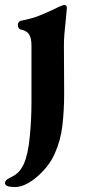

<svg xmlns="http://www.w3.org/2000/svg" viewBox="-56 -468 342 775"><path d="M0 0ZM-36 271Q-36 259 -17 250Q1 242 14.5 230.5Q28 219 40 194Q57 157 64 85.5Q71 14 71 -52V-283Q71 -316 60.5 -330.5Q50 -345 27 -349Q22 -350 19 -355Q16 -360 16 -367Q16 -373 19.5 -378Q23 -383 27 -384Q71 -392 105.5 -406Q140 -420 181 -440Q199 -448 202 -448Q214 -448 214 -436L210 -393Q202 -323 202 -286L203 -91Q203 -24 196 37.5Q189 99 165 152Q142 204 93.5 245.5Q45 287 4 287Q-36 287 -36 271Z"/></svg>

Font: EB Garamond
Style: Bold
Weight: 700
Designer: Georg Duffner and Octavio Pardo
Foundry: Georg Duffner
Version: Version 1.000; ttfautohint (v1.6)